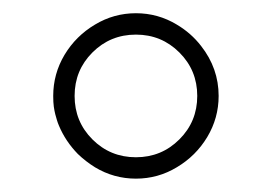

<svg xmlns="http://www.w3.org/2000/svg" viewBox="-20 -702 409 289"><path d="M250 -492.2Q223.1 -465.3 184.6 -465.3Q146 -465.3 119.1 -492.2Q92.3 -519 92.3 -557.6Q92.3 -596.2 119.1 -623Q146 -649.9 184.6 -649.9Q223.1 -649.9 250 -623Q276.9 -596.2 276.9 -557.6Q276.9 -519 250 -492.2ZM246.1 -450.2Q274.9 -467.3 292 -495.8Q309.1 -524.4 309.1 -557.6Q309.1 -599.1 282.7 -632.8Q267.6 -652.3 246.1 -665Q217.8 -682.1 184.6 -682.1Q151.4 -682.1 123 -665Q94.2 -647.9 77.1 -619.4Q60.1 -590.8 60.1 -557.6Q60.1 -547.9 61 -541.3Q62 -534.7 63.2 -530Q64.5 -525.4 65.7 -521.2Q66.9 -517.1 68.8 -512.7Q78.6 -489.3 97.2 -470.2Q108.9 -459 123 -450.2Q151.4 -433.1 184.6 -433.1Q217.8 -433.1 246.1 -450.2Z"/></svg>

Font: YuPearl-ExtraLight
Style: ExtraLight
Weight: 200
Designer: Max Yao
Foundry: Max-Everyday
Version: Version 1.011; ttfautohint (v1.8.3)